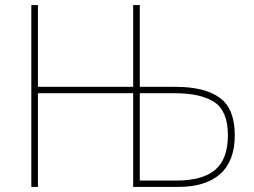

<svg xmlns="http://www.w3.org/2000/svg" viewBox="-20 -734 997 754"><path d="M103 -714H129V-393H503V-714H529V-393H669Q784 -393 843 -350Q902 -307 902 -203Q902 -102 845 -51Q788 0 680 0H503V-368H129V0H103ZM673 -25Q776 -25 825.5 -67.5Q875 -110 875 -203Q875 -297 822.5 -332.5Q770 -368 664 -368H529V-25Z"/></svg>

Font: Noto Sans UI Thin
Style: Regular
Weight: 250
Designer: Monotype Design Team
Foundry: Monotype Imaging Inc.
Version: Version 1.001